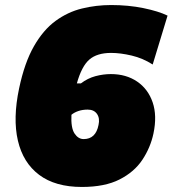

<svg xmlns="http://www.w3.org/2000/svg" viewBox="-20 -726 685 762"><path d="M305 16Q199.5 16 135.5 -32Q71.5 -80 51 -168Q30.5 -256 56 -376Q77.5 -477.5 114.5 -542.2Q151.5 -607 200.2 -642.8Q249 -678.5 305.2 -692.2Q361.5 -706 421 -706Q489.5 -706 549.2 -693.8Q609 -681.5 645 -664L586 -470Q547 -495 502.5 -505.5Q458 -516 421 -516Q365 -516 334.5 -489.5Q304 -463 285 -395H301Q328 -415.5 359 -423.8Q390 -432 420 -432Q480.5 -432 524 -402.5Q567.5 -373 585.8 -320Q604 -267 589 -196Q577 -140 545 -91.8Q513 -43.5 454.5 -13.8Q396 16 305 16ZM328 -291Q308 -291 291.5 -285.5Q275 -280 263.5 -270.5Q261 -218.5 275.8 -196.2Q290.5 -174 312 -174Q360 -174 371 -230Q377 -256.5 365 -273.8Q353 -291 328 -291Z"/></svg>

Font: Commissioner Black
Style: Italic
Weight: 900
Italic angle: -12°
Designer: Kostas Bartsokas
Foundry: Kostas Bartsokas
Version: Version 1.000; ttfautohint (v1.8.3)